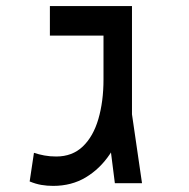

<svg xmlns="http://www.w3.org/2000/svg" viewBox="-20 -606 626 635"><path d="M155.8 8.8Q135.7 8.8 116.9 5.6Q98.1 2.4 78.1 -5.9L92.3 -100.6Q108.4 -95.2 126.7 -91.8Q145 -88.4 166 -88.4Q219.2 -88.4 253.9 -121.6Q288.6 -154.8 305.4 -212.6Q322.3 -270.5 322.3 -343.3V-392.1H414.6L412.1 -330.6Q410.6 -266.1 393.3 -205.6Q376 -145 343.5 -96.4Q311 -47.9 263.9 -19.5Q216.8 8.8 155.8 8.8ZM359.9 0 322.3 -296.4V-585.9H416.5V-228L449.7 0ZM145 -488.3V-585.9H404.8V-488.3Z"/></svg>

Font: Cascadia Mono
Style: Regular
Weight: 400
Monospace: yes
Designer: Aaron Bell
Foundry: Saja Typeworks
Version: Version 2404.023